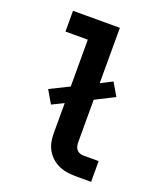

<svg xmlns="http://www.w3.org/2000/svg" viewBox="-136 -824 772 913"><g transform="rotate(20 250.0 -367.5)"><path d="M358 0Q337 0 315 -3Q293 -6 273 -14.5Q253 -23 236 -37.5Q219 -52 208 -71Q197 -90 192.5 -111.5Q188 -133 188 -155V-309L129 -280L91 -345L188 -393V-630H75V-735H312V-455L371 -485L409 -420L312 -371V-155Q312 -145 314.5 -135.5Q317 -126 323.5 -118.5Q330 -111 339.5 -108Q349 -105 358 -105H434V0Z"/></g></svg>

Font: Iosevka SS04 Extrabold
Style: Regular
Weight: 800
Monospace: yes
Designer: Belleve Invis
Foundry: Belleve Invis
Version: Version 19.0.0; ttfautohint (v1.8.4)